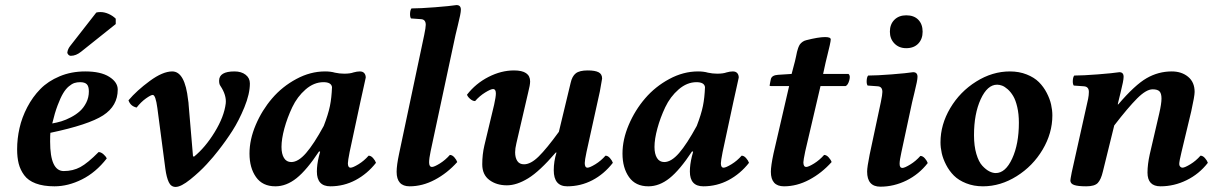

<svg xmlns="http://www.w3.org/2000/svg" viewBox="-20 -718 4738 750"><path d="M327.1 -360.8Q327.1 -380.9 319.1 -388.9Q311 -397 293 -397Q280.8 -397 270.8 -393.8Q260.7 -390.6 248.8 -380.6Q236.8 -370.6 226.6 -353.5Q216.3 -336.4 205.1 -306.6Q193.8 -276.9 184.1 -235.8Q201.7 -238.8 219.5 -244.1Q237.3 -249.5 257.3 -260Q277.3 -270.5 292.2 -283.9Q307.1 -297.4 317.1 -317.4Q327.1 -337.4 327.1 -360.8ZM176.8 -199.2Q175.8 -191.4 175.8 -165Q175.8 -49.8 229 -49.8Q265.1 -49.8 293.9 -65.4Q322.8 -81.1 365.2 -124Q374 -124 383.5 -116Q393.1 -107.9 397 -99.1Q354.5 -44.4 300.3 -17.3Q246.1 9.8 192.9 9.8Q149.4 9.8 119.6 -1.5Q89.8 -12.7 74.5 -33.7Q59.1 -54.7 53 -78.9Q46.9 -103 46.9 -134.8Q46.9 -176.3 56.2 -217.5Q65.4 -258.8 86.4 -299.1Q107.4 -339.4 137.5 -370.1Q167.5 -400.9 212.9 -419.9Q258.3 -439 313 -439Q373.5 -439 406.7 -418Q439.9 -397 439.9 -368.2Q439.9 -304.2 382.8 -267.3Q325.7 -230.5 176.8 -199.2ZM253.9 -538.1 356 -668.9Q361.8 -670.9 372.1 -670.9Q388.2 -670.9 404.5 -663.6Q420.9 -656.2 432.1 -645V-624L296.9 -516.1Q276.9 -500 256.8 -500Q251 -500 246.6 -504.9Q242.2 -509.8 243.2 -514.2Q245.1 -526.9 253.9 -538.1Z M733.9 -107.9 737.8 -106Q781.7 -141.6 818.6 -201.9Q855.5 -262.2 861.8 -314Q865.2 -346.2 840.8 -382.8Q835.9 -389.2 835.9 -402.8Q835.9 -439 896 -439Q922.9 -439 939.5 -426Q956.1 -413.1 956.1 -392.1Q956.1 -351.1 934.6 -298.8Q913.1 -246.6 887.9 -207.3Q862.8 -168 832 -128.9Q814.9 -106.4 787.6 -76.7Q760.3 -46.9 723.6 -17.3Q687 12.2 666 12.2Q647.9 12.2 639.2 -6.6Q630.4 -25.4 626 -58.1L594.7 -295.9Q587.9 -347.2 576.7 -347.2Q569.3 -347.2 549.8 -333.3Q530.3 -319.3 513.7 -297.9Q489.7 -303.2 481.9 -326.2Q514.2 -364.3 564.9 -401.6Q615.7 -439 652.8 -439Q702.6 -439 714.8 -327.1Q716.8 -315.4 716.8 -309.1Z M1244.6 -226.1Q1262.2 -271.5 1268.8 -304Q1275.4 -336.4 1276.9 -377.9Q1273.9 -397 1243.7 -397Q1206.5 -397 1173.8 -368.7Q1141.1 -340.3 1121.6 -299.1Q1102.1 -257.8 1090.8 -216.3Q1079.6 -174.8 1079.6 -144Q1079.6 -116.7 1089.4 -100.8Q1099.1 -85 1117.7 -85Q1145 -85 1175.5 -120.1Q1206.1 -155.3 1244.6 -226.1ZM1408.7 -415Q1406.7 -407.2 1400.9 -379.4Q1395 -351.6 1387.7 -319.8L1345.7 -124Q1338.9 -89.4 1338.9 -80.1Q1338.9 -63 1349.6 -63Q1358.4 -63 1380.4 -76.4Q1402.3 -89.8 1419.9 -109.9Q1429.2 -109.9 1437.5 -100.3Q1445.8 -90.8 1448.7 -82Q1415 -39.1 1369.1 -14.6Q1323.2 9.8 1270.5 9.8Q1217.8 9.8 1217.8 -47.9Q1217.8 -74.7 1225.6 -106.9L1230.5 -125L1226.6 -127Q1178.2 -53.7 1138.4 -22Q1098.6 9.8 1055.7 9.8Q1005.4 9.8 980 -26.4Q954.6 -62.5 954.6 -118.2Q954.6 -172.9 979 -230.2Q1003.4 -287.6 1043 -333.7Q1082.5 -379.9 1137.5 -409.4Q1192.4 -439 1249.5 -439Q1272 -439 1288.6 -434.1Q1306.2 -430.2 1324.7 -430.2Q1347.7 -430.2 1360.8 -435.1Q1374.5 -439 1385.7 -439Q1397 -439 1402.8 -432.4Q1408.7 -425.8 1408.7 -415Z M1759.3 -581.1 1662.1 -127Q1656.2 -98.6 1656.2 -84Q1656.2 -65.9 1667.5 -65.9Q1676.3 -65.9 1698 -79.3Q1719.7 -92.8 1737.3 -112.8Q1746.6 -112.8 1754.9 -103.3Q1763.2 -93.8 1766.1 -85Q1727.1 -41.5 1678.7 -15.9Q1630.4 9.8 1580.1 9.8Q1529.3 9.8 1529.3 -46.9Q1529.3 -72.3 1539.1 -118.2L1637.2 -582Q1643.1 -610.4 1643.1 -621.1Q1643.1 -641.6 1625.5 -643.1L1585.4 -646Q1581.1 -652.3 1581.8 -665.8Q1582.5 -679.2 1587.4 -685.1Q1621.1 -685.1 1679.7 -689.7Q1738.3 -694.3 1763.2 -698.2Q1780.3 -698.2 1780.3 -680.2Q1780.3 -672.4 1777.3 -657.7Q1774.4 -643.1 1768.3 -618.4Q1762.2 -593.8 1759.3 -581.1Z M2153.8 -122.1H2150.9Q2087.9 -48.8 2043.2 -21.5Q1998.5 5.9 1960 5.9Q1919.4 5.9 1891.6 -14.9Q1863.8 -35.6 1863.8 -76.2Q1863.8 -114.7 1872.1 -149.9L1910.2 -309.1Q1917 -339.8 1917 -353Q1917 -370.1 1905.8 -370.1Q1897 -370.1 1875.2 -356.7Q1853.5 -343.3 1835.9 -323.2Q1826.2 -323.2 1816.4 -331.8Q1806.6 -340.3 1804.2 -348.1Q1838.4 -392.1 1888.2 -417.5Q1938 -442.9 1987.8 -442.9Q2050.8 -442.9 2050.8 -399.9Q2050.8 -386.2 2043 -356L1997.1 -158.2Q1992.2 -137.7 1992.2 -123Q1992.2 -102.1 2000.7 -89.1Q2009.3 -76.2 2026.9 -76.2Q2053.2 -76.2 2084.2 -106.7Q2115.2 -137.2 2163.1 -203.1L2209 -394Q2214.8 -420.4 2229.2 -431.6Q2243.7 -442.9 2275.9 -442.9Q2304.2 -442.9 2318.1 -435.8Q2332 -428.7 2332 -411.1Q2332 -409.2 2323.2 -360.8L2271 -124Q2264.2 -91.8 2264.2 -81.1Q2264.2 -63 2274.9 -63Q2283.7 -63 2305.7 -76.4Q2327.6 -89.8 2345.2 -109.9Q2354.5 -109.9 2362.8 -100.3Q2371.1 -90.8 2374 -82Q2339.4 -37.6 2293.7 -13.9Q2248 9.8 2195.8 9.8Q2143.1 9.8 2143.1 -53.2Q2143.1 -87.4 2153.8 -122.1Z M2701.7 -226.1Q2719.2 -271.5 2725.8 -304Q2732.4 -336.4 2733.9 -377.9Q2731 -397 2700.7 -397Q2663.6 -397 2630.9 -368.7Q2598.1 -340.3 2578.6 -299.1Q2559.1 -257.8 2547.9 -216.3Q2536.6 -174.8 2536.6 -144Q2536.6 -116.7 2546.4 -100.8Q2556.2 -85 2574.7 -85Q2602.1 -85 2632.6 -120.1Q2663.1 -155.3 2701.7 -226.1ZM2865.7 -415Q2863.8 -407.2 2857.9 -379.4Q2852.1 -351.6 2844.7 -319.8L2802.7 -124Q2795.9 -89.4 2795.9 -80.1Q2795.9 -63 2806.6 -63Q2815.4 -63 2837.4 -76.4Q2859.4 -89.8 2877 -109.9Q2886.2 -109.9 2894.5 -100.3Q2902.8 -90.8 2905.8 -82Q2872.1 -39.1 2826.2 -14.6Q2780.3 9.8 2727.5 9.8Q2674.8 9.8 2674.8 -47.9Q2674.8 -74.7 2682.6 -106.9L2687.5 -125L2683.6 -127Q2635.3 -53.7 2595.5 -22Q2555.7 9.8 2512.7 9.8Q2462.4 9.8 2437 -26.4Q2411.6 -62.5 2411.6 -118.2Q2411.6 -172.9 2436 -230.2Q2460.4 -287.6 2500 -333.7Q2539.6 -379.9 2594.5 -409.4Q2649.4 -439 2706.5 -439Q2729 -439 2745.6 -434.1Q2763.2 -430.2 2781.7 -430.2Q2804.7 -430.2 2817.9 -435.1Q2831.5 -439 2842.8 -439Q2854 -439 2859.9 -432.4Q2865.7 -425.8 2865.7 -415Z M3001.5 -118.2 3062.5 -381.8H2992.2Q2986.3 -381.8 2986.3 -383.8Q2986.3 -385.3 2988.5 -396.2Q2990.7 -407.2 2991.2 -409.2Q2995.1 -424.3 3019.5 -425.8L3072.3 -429.2L3085.4 -479Q3087.4 -486.3 3089.6 -497.6Q3091.8 -508.8 3093.3 -515.4Q3094.7 -522 3097.9 -530.8Q3101.1 -539.6 3104.7 -544.7Q3108.4 -549.8 3114.7 -554.4Q3121.1 -559.1 3129.4 -561Q3177.2 -573.2 3203.1 -573.2Q3225.1 -573.2 3225.1 -564Q3225.1 -558.6 3221.2 -540.8Q3217.3 -522.9 3211.7 -501.2Q3206.1 -479.5 3205.1 -474.1L3195.3 -429.2H3294.4Q3302.7 -423.3 3297.6 -404.5Q3292.5 -385.7 3283.2 -381.8H3185.1L3125.5 -127Q3118.2 -91.8 3118.2 -84Q3118.2 -65.9 3129.4 -65.9Q3138.2 -65.9 3159.9 -79.3Q3181.6 -92.8 3199.2 -112.8Q3208.5 -112.8 3217 -103.3Q3225.6 -93.8 3228.5 -85Q3189.5 -41.5 3141.1 -15.9Q3092.8 9.8 3042.5 9.8Q2991.2 9.8 2991.2 -46.9Q2991.2 -69.8 3001.5 -118.2Z M3543 -318.8 3501 -123Q3494.1 -92.3 3494.1 -78.1Q3494.1 -62 3504.9 -62Q3513.7 -62 3535.6 -75.4Q3557.6 -88.9 3575.2 -108.9Q3584.5 -108.9 3592.8 -99.4Q3601.1 -89.8 3604 -81.1Q3569.8 -37.1 3520.8 -12.9Q3471.7 11.2 3418.9 11.2Q3367.2 11.2 3367.2 -47.9Q3367.2 -64.9 3377 -113.8L3420.9 -319.8Q3426.8 -348.6 3426.8 -358.9Q3426.8 -379.4 3409.2 -380.9L3369.1 -383.8Q3364.7 -390.1 3365.5 -403.6Q3366.2 -417 3371.1 -422.9Q3404.8 -422.9 3463.4 -427.5Q3522 -432.1 3546.9 -436Q3564 -436 3564 -418Q3564 -410.2 3561 -395.5Q3558.1 -380.9 3552 -356.2Q3545.9 -331.5 3543 -318.8ZM3456.1 -594.2Q3456.1 -623 3473.6 -640.6Q3491.2 -658.2 3520 -658.2Q3550.3 -658.2 3567.1 -640.9Q3584 -623.5 3584 -594.2Q3584 -565.4 3566.9 -547.6Q3549.8 -529.8 3520 -529.8Q3491.7 -529.8 3473.9 -548.1Q3456.1 -566.4 3456.1 -594.2Z M3875 -387.2Q3836.9 -387.2 3810.8 -330.3Q3784.7 -273.4 3784.7 -189.9Q3784.7 -147.9 3793.9 -116.7Q3803.2 -85.4 3817.4 -70.3Q3831.5 -55.2 3844.7 -48.6Q3857.9 -42 3869.6 -42Q3907.7 -42 3933.8 -98.6Q3960 -155.3 3960 -238.8Q3960 -272.9 3953.6 -300Q3947.3 -327.1 3937.7 -343Q3928.2 -358.9 3916.3 -369.4Q3904.3 -379.9 3894.3 -383.5Q3884.3 -387.2 3875 -387.2ZM3819.8 9.8Q3783.7 9.8 3754.2 -2Q3724.6 -13.7 3706.3 -32Q3688 -50.3 3675.8 -74Q3663.6 -97.7 3658.7 -119.6Q3653.8 -141.6 3653.8 -162.1Q3653.8 -231.4 3691.9 -295.7Q3730 -359.9 3793.2 -399.4Q3856.4 -439 3924.8 -439Q3960.9 -439 3990.5 -427.2Q4020 -415.5 4038.3 -397.2Q4056.6 -378.9 4068.8 -355.2Q4081.1 -331.5 4085.9 -309.6Q4090.8 -287.6 4090.8 -267.1Q4090.8 -197.8 4052.7 -133.5Q4014.6 -69.3 3951.4 -29.8Q3888.2 9.8 3819.8 9.8Z M4161.1 -13.2Q4161.1 -17.1 4166.5 -44.9L4230.5 -332Q4233.4 -346.7 4233.4 -358.9Q4233.4 -379.4 4214.4 -380.9L4174.3 -383.8Q4169.9 -390.1 4170.7 -403.6Q4171.4 -417 4176.3 -422.9Q4210 -422.9 4268.8 -427.5Q4327.6 -432.1 4352.5 -436Q4369.1 -436 4369.1 -418Q4369.1 -410.2 4366.2 -395.5Q4363.3 -380.9 4357.2 -356.2Q4351.1 -331.5 4348.1 -318.8L4346.2 -310.1H4348.1Q4413.1 -386.2 4459 -412.6Q4504.9 -439 4557.1 -439Q4595.7 -439 4621.1 -418Q4646.5 -397 4646.5 -358.9Q4646.5 -342.8 4633.3 -283.2L4595.2 -124Q4586.4 -87.9 4586.4 -77.1Q4586.4 -71.3 4590.1 -67.1Q4593.8 -63 4599.1 -63Q4607.9 -63 4629.9 -76.4Q4651.9 -89.8 4669.4 -109.9Q4678.7 -109.9 4687 -100.3Q4695.3 -90.8 4698.2 -82Q4664.1 -38.1 4615.2 -14.2Q4566.4 9.8 4513.2 9.8Q4462.4 9.8 4462.4 -43.9Q4462.4 -75.7 4471.2 -115.2L4508.3 -274.9Q4517.1 -313.5 4517.1 -333Q4517.1 -353 4509.3 -361.1Q4501.5 -369.1 4482.4 -369.1Q4457.5 -369.1 4422.1 -333.7Q4386.7 -298.3 4332.5 -228L4288.1 -47.9Q4280.8 -16.6 4268.3 -3.4Q4255.9 9.8 4223.1 9.8Q4190.4 9.8 4175.8 4.6Q4161.1 -0.5 4161.1 -13.2Z"/></svg>

Font: Common Serif
Style: Bold Italic
Weight: 700
Italic angle: -12°
Designer: Philipp H. Poll, Khaled Hosny
Foundry: Stefan Peev, Context Ltd.
Version: Version 1.026